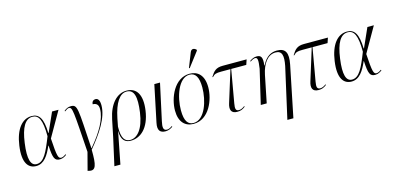

<svg xmlns="http://www.w3.org/2000/svg" viewBox="-87 -1361 4423 2156"><g transform="rotate(-15 2124.5 -282.5)"><path d="M180 10C272 10 324 -74 368 -176H371C379 -26 395 6 456 6C489 6 516 -11 534 -25L530 -33C517 -23 494 -8 475 -8C440 -8 430 -33 417 -246L583 -536H508L409 -314H405C401 -487 357 -546 272 -546C161 -546 80 -446 54 -262C25 -61 90 10 180 10ZM190 -10C122 -10 94 -88 120 -274C144 -450 195 -536 278 -536C350 -536 387 -474 387 -281C319 -108 274 -10 190 -10Z M737 215C813 234 830 176 827 -6C953 -156 1062 -317 1062 -460C1062 -518 1044 -544 1014 -544C992 -544 970 -529 970 -496C1009 -496 1036 -477 1036 -425C1036 -308 957 -173 830 -23H828C799 -493 806 -539 727 -539C694 -539 670 -527 646 -506L650 -499C672 -516 687 -525 700 -525C743 -525 742 -476 775 5L721 211Z M1025 239H1095L1167 -129H1169C1168 -20 1220 10 1279 10C1393 10 1497 -77 1525 -276C1550 -454 1492 -546 1375 -546C1263 -546 1172 -448 1137 -277L1097 -83ZM1276 0C1213 0 1175 -44 1179 -180L1197 -273C1232 -445 1293 -536 1373 -536C1462 -536 1483 -446 1459 -271C1433 -80 1354 0 1276 0Z M1684 9C1716 9 1748 -6 1768 -22L1764 -30C1744 -16 1725 -5 1703 -5C1658 -5 1656 -46 1671 -112L1763 -536H1697L1608 -110C1590 -25 1619 9 1684 9Z M2127 -606 2256 -775 2257 -785C2234 -809 2200 -815 2185 -776L2119 -609ZM2009 10C2191 10 2273 -204 2273 -346C2273 -488 2201 -546 2109 -546C1929 -546 1844 -333 1844 -188C1844 -54 1912 10 2009 10ZM2011 0C1948 0 1909 -46 1909 -174C1909 -328 1976 -536 2105 -536C2172 -536 2208 -483 2208 -360C2208 -211 2144 0 2011 0Z M2517 6C2553 6 2578 -2 2611 -28L2607 -36C2586 -19 2564 -8 2541 -8C2503 -8 2497 -33 2508 -94L2575 -477H2750L2770 -536H2492C2411 -536 2384 -503 2347 -444L2353 -441C2381 -471 2398 -477 2459 -477H2566L2453 -113C2430 -42 2445 6 2517 6Z M3036 239H3106L3227 -354C3253 -485 3223 -544 3122 -544C3061 -544 2996 -517 2948 -418H2944C2956 -512 2938 -539 2886 -539C2854 -539 2829 -526 2804 -508L2808 -500C2832 -518 2852 -525 2865 -525C2896 -525 2898 -493 2884 -397L2791 0H2860L2924 -316C2949 -437 3009 -527 3103 -527C3178 -527 3192 -469 3169 -352Z M3462 6C3498 6 3523 -2 3556 -28L3552 -36C3531 -19 3509 -8 3486 -8C3448 -8 3442 -33 3453 -94L3520 -477H3695L3715 -536H3437C3356 -536 3329 -503 3292 -444L3298 -441C3326 -471 3343 -477 3404 -477H3511L3398 -113C3375 -42 3390 6 3462 6Z M3846 10C3938 10 3990 -74 4034 -176H4037C4045 -26 4061 6 4122 6C4155 6 4182 -11 4200 -25L4196 -33C4183 -23 4160 -8 4141 -8C4106 -8 4096 -33 4083 -246L4249 -536H4174L4075 -314H4071C4067 -487 4023 -546 3938 -546C3827 -546 3746 -446 3720 -262C3691 -61 3756 10 3846 10ZM3856 -10C3788 -10 3760 -88 3786 -274C3810 -450 3861 -536 3944 -536C4016 -536 4053 -474 4053 -281C3985 -108 3940 -10 3856 -10Z"/></g></svg>

Font: Noto Serif Display SemiCondensed Light
Style: Italic
Weight: 300
Width: 4
Italic angle: -12°
Designer: Monotype Design Team
Foundry: Monotype Imaging Inc.
Version: Version 2.009